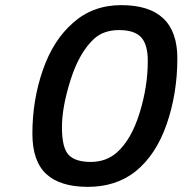

<svg xmlns="http://www.w3.org/2000/svg" viewBox="-20 -716 710 747"><path d="M435 -123Q491 -173 523 -276Q555 -379 555 -479Q555 -543 529 -571Q503 -599 443.5 -599Q384 -599 347 -566Q289 -513 255 -406.5Q221 -300 221 -220.5Q221 -141 247 -113.5Q273 -86 333 -86Q393 -86 435 -123ZM506 -48Q430 11 322 11Q214 11 160 -39Q106 -89 106 -196Q106 -326 146.5 -443Q187 -560 264 -627Q341 -696 452 -696Q670 -696 670 -489Q670 -353 628.5 -233Q587 -113 506 -48Z"/></svg>

Font: Titillium Web SemiBold
Style: Italic
Weight: 600
Italic angle: -13°
Version: Version 1.002;PS 57.000;hotconv 1.0.70;makeotf.lib2.5.55311